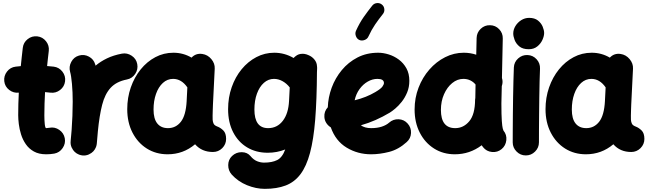

<svg xmlns="http://www.w3.org/2000/svg" viewBox="-20 -909 4136 1226"><path d="M395.5 -389.6Q391.1 -355.5 363.5 -334.2Q335.9 -313 301.8 -317.4Q285.2 -319.3 267.6 -320.8Q265.6 -284.2 264.4 -247.3Q263.2 -210.4 263.2 -173.3Q263.2 -140.6 265.9 -115.7Q268.6 -90.8 274.9 -90.8Q283.2 -90.8 296.4 -93.3Q330.1 -99.6 358.6 -79.6Q387.2 -59.6 393.6 -26.4Q399.9 7.3 380.1 36.4Q360.4 65.4 326.7 71.8Q313 74.2 300 75.2Q287.1 76.2 274.9 76.2Q228 76.2 196.3 58.3Q164.6 40.5 144.8 11.7Q125 -17.1 114.5 -50.8Q104 -84.5 100.1 -116.7Q96.2 -148.9 96.2 -173.3Q96.2 -209.5 97.2 -245.6Q98.1 -281.7 100.1 -317.4Q66.4 -313.5 38.8 -334.7Q11.2 -356 7.3 -390.1Q3.4 -424.3 24.7 -451.9Q45.9 -479.5 80.1 -483.4Q96.2 -485.4 112.8 -486.8Q115.7 -516.1 118.9 -545.4Q122.1 -574.7 125.5 -603.5Q129.4 -637.7 156.7 -659.2Q184.1 -680.7 218.3 -676.8Q252.4 -672.9 273.9 -645.5Q295.4 -618.2 291.5 -584Q288.6 -559.6 285.9 -535.6Q283.2 -511.7 280.8 -487.3Q302.7 -485.8 323.2 -483.4Q357.4 -479 378.7 -451.4Q399.9 -423.8 395.5 -389.6Z M506.3 83.5Q496.6 82.5 487.3 79.1Q487.3 79.1 486.8 79.1Q486.3 78.6 485.4 78.6Q452.6 65.9 438.5 34.2Q438.5 34.2 438 34.2Q438 33.7 437.5 32.7Q428.7 13.2 431.2 -8.3Q431.6 -11.2 431.6 -14.6Q433.1 -30.8 434.6 -47.6Q436 -64.5 437.5 -81.1Q440.4 -122.6 442.4 -168.7Q444.3 -214.8 444.3 -259.8Q444.3 -320.8 439.5 -373.8Q434.6 -426.8 427.7 -450.2Q418.5 -482.9 435.1 -513.9Q451.7 -544.9 484.4 -554.2Q517.1 -564 547.9 -547.4Q578.6 -530.8 587.9 -498Q589.4 -493.7 590.3 -489.7Q622.1 -516.6 663.3 -536.4Q704.6 -556.2 757.8 -566.4Q791.5 -572.8 820.8 -553.2Q850.1 -533.7 856.4 -500Q862.8 -466.3 843.3 -437Q823.7 -407.7 790 -401.4Q723.1 -388.2 686.5 -348.4Q649.9 -308.6 632.3 -239.7Q614.7 -170.9 605 -71.3Q602.1 -28.3 598.1 8.3Q597.2 18.1 593.8 27.3Q593.8 27.3 593.8 27.8Q593.3 28.3 593.3 29.3Q580.6 62 548.8 76.2Q548.8 76.2 548.8 76.7Q548.3 76.7 547.4 77.1Q527.8 85.9 506.3 83.5Z M1339.8 61.5Q1268.6 61.5 1225.6 12.2Q1149.9 76.2 1050.3 76.2Q976.1 76.2 917.7 39.6Q859.4 2.9 825.9 -62.3Q792.5 -127.4 792.5 -211.9Q792.5 -285.6 815.2 -350.8Q837.9 -416 878.2 -465.8Q918.5 -515.6 971.9 -543.9Q1025.4 -572.3 1087.4 -572.3Q1149.9 -572.3 1203.1 -541Q1230.5 -570.3 1271.5 -564.5Q1306.2 -559.6 1329.6 -531.5Q1353 -503.4 1351.1 -470.2L1339.8 -241.7Q1339.4 -228 1338.6 -208.3Q1337.9 -188.5 1337.6 -170.7Q1337.4 -152.8 1337.9 -143.6Q1338.9 -129.9 1344.2 -118.9Q1349.6 -107.9 1367.7 -101.1Q1387.7 -93.8 1405.8 -76.2Q1423.8 -58.6 1423.8 -22Q1423.8 12.2 1399.2 36.9Q1374.5 61.5 1339.8 61.5ZM1052.7 -90.8Q1103 -90.8 1135 -131.6Q1167 -172.4 1171.9 -263.7Q1171.9 -264.2 1171.9 -265.1L1176.3 -351.1Q1138.7 -405.3 1085.4 -405.3Q1048.3 -405.3 1020 -379.4Q991.7 -353.5 976.1 -309.1Q960.4 -264.6 960.4 -209.5Q960.4 -150.4 984.4 -120.6Q1008.3 -90.8 1052.7 -90.8Z M1909.7 -565.4Q1913.1 -565.4 1916.5 -565.4Q1920.9 -564.9 1925.3 -564.5Q1937.5 -562.5 1949.2 -557.1Q1972.2 -547.9 1987.5 -529.1Q2002.9 -510.3 2003.9 -488.3Q2005.4 -479 2004.9 -470.2L2003.9 -448.7Q2002.9 -272.5 1992.7 -145.3Q1982.4 -18.1 1959.5 67.6Q1936.5 153.3 1898.4 203.6Q1860.4 253.9 1804.2 275.4Q1748 296.9 1670.9 296.9Q1614.7 296.9 1557.6 273.7Q1500.5 250.5 1460 206.1Q1437 180.2 1437.3 145.3Q1437.5 110.4 1461.4 87.4Q1487.3 62.5 1523.4 62.7Q1559.6 63 1580.1 88.4Q1599.1 111.3 1621.6 120.4Q1644 129.4 1666 129.4Q1717.3 129.4 1750 113Q1782.7 96.7 1801.3 45.4Q1748.5 66.4 1689.5 66.4Q1615.2 66.4 1558.1 32.2Q1501 -2 1468.8 -64.7Q1436.5 -127.4 1436.5 -211.9Q1436.5 -286.6 1459.5 -352.1Q1482.4 -417.5 1522.9 -466.8Q1563.5 -516.1 1616.9 -544.2Q1670.4 -572.3 1731.4 -572.3Q1796.9 -572.3 1855 -538.6Q1860.8 -545.4 1868.2 -550.8Q1886.2 -565.4 1909.7 -565.4ZM1691.9 -90.8Q1750 -90.8 1785.9 -137.5Q1821.8 -184.1 1825.7 -265.1L1830.1 -350.6Q1810.5 -376 1784.2 -390.6Q1757.8 -405.3 1729.5 -405.3Q1693.4 -405.3 1665 -380.1Q1636.7 -355 1620.6 -310.8Q1604.5 -266.6 1604.5 -209.5Q1604.5 -90.8 1691.9 -90.8Z M2577.1 -2Q2524.9 45.4 2465.1 60.8Q2405.3 76.2 2349.6 76.2Q2264.2 76.2 2193.6 33.7Q2123 -8.8 2092.3 -95.7Q2075.2 -106 2064 -123Q2052.7 -140.1 2051.3 -161.6Q2048.8 -197.8 2073.2 -224.1Q2075.2 -287.1 2097.9 -348.9Q2120.6 -410.6 2162.4 -461.2Q2204.1 -511.7 2262.7 -542Q2321.3 -572.3 2395 -572.3Q2427.2 -572.3 2461.9 -561.5Q2496.6 -550.8 2526.6 -528.6Q2556.6 -506.3 2575.2 -472.7Q2593.8 -439 2593.8 -393.1Q2593.8 -352.5 2579.8 -318.8Q2565.9 -285.2 2545.2 -259Q2524.4 -232.9 2503.7 -215.6Q2482.9 -198.2 2469.2 -189.9Q2424.3 -163.1 2378.4 -142.8Q2332.5 -122.6 2284.2 -108.9Q2309.6 -90.8 2349.6 -90.8Q2388.7 -90.8 2417.7 -100.3Q2446.8 -109.9 2464.8 -126Q2490.7 -148.9 2525.4 -147.5Q2560.1 -146 2583 -120.1Q2606 -94.7 2604.5 -59.8Q2603 -24.9 2577.1 -2ZM2390.1 -405.3Q2358.4 -405.3 2328.4 -388.2Q2298.3 -371.1 2275.9 -340.3Q2253.4 -309.6 2244.6 -268.6Q2319.8 -287.1 2377 -321.3Q2411.6 -341.8 2421.6 -355.7Q2431.6 -369.6 2431.6 -378.9Q2431.6 -405.3 2390.1 -405.3ZM2418 -880.4Q2432.1 -869.6 2434.1 -851.3Q2436 -833 2424.8 -819.3Q2397.5 -785.2 2375 -752.2Q2352.5 -719.2 2332.5 -675.8Q2325.7 -660.2 2307.9 -653.6Q2290 -647 2274.4 -653.8Q2259.3 -660.6 2252.7 -678.2Q2246.1 -695.8 2252.9 -711.9Q2275.9 -762.7 2302.7 -800.8Q2329.6 -838.9 2356.9 -873Q2368.2 -887.2 2386.2 -889.2Q2404.3 -891.1 2418 -880.4Z M2941.4 -572.3Q2982.9 -572.3 3021 -559.6L3023.4 -666.5Q3024.4 -701.2 3049.6 -725.1Q3074.7 -749 3108.9 -748Q3143.6 -747.6 3167.5 -722.4Q3191.4 -697.3 3190.4 -662.6L3185.1 -411.1Q3193.4 -385.7 3184.1 -358.9L3181.6 -248.5Q3181.6 -172.9 3184.3 -136.7Q3187 -100.6 3190.2 -89.1Q3193.4 -77.6 3194.8 -75.2Q3216.8 -48.8 3213.1 -13.9Q3209.5 21 3183.1 43Q3156.7 64.9 3121.6 61.5Q3086.4 58.1 3064.9 31.2Q3060.1 24.9 3055.7 18.6Q2979.5 76.2 2884.3 76.2Q2810.1 76.2 2752 39.6Q2693.8 2.9 2660.6 -61.8Q2627.4 -126.5 2627.4 -210Q2627.4 -283.7 2652.6 -349.1Q2677.7 -414.6 2721.7 -464.8Q2765.6 -515.1 2822.3 -543.7Q2878.9 -572.3 2941.4 -572.3ZM2795.4 -207Q2795.4 -90.8 2886.7 -90.8Q2939.5 -90.8 2976.3 -134.5Q3013.2 -178.2 3013.7 -272.9Q3013.7 -278.3 3015.1 -283.7L3016.6 -369.1Q3003.4 -385.7 2983.4 -395.5Q2963.4 -405.3 2939 -405.3Q2900.4 -405.3 2867.7 -378.7Q2835 -352.1 2815.2 -307.1Q2795.4 -262.2 2795.4 -207Z M3257.3 -694.8Q3257.3 -719.7 3271.2 -742.7Q3285.2 -765.6 3308.3 -780.3Q3331.5 -794.9 3358.9 -794.9Q3394 -794.9 3415 -778.1Q3436 -761.2 3445.3 -738.5Q3454.6 -715.8 3454.6 -698.2Q3454.6 -678.7 3443.6 -654.3Q3432.6 -629.9 3410.6 -612.3Q3388.7 -594.7 3356.4 -594.7Q3317.9 -594.7 3296.4 -612.5Q3274.9 -630.4 3266.1 -653.8Q3257.3 -677.2 3257.3 -694.8ZM3348.6 -557.6Q3383.3 -556.2 3406.5 -530.5Q3429.7 -504.9 3428.2 -470.2Q3426.8 -437 3425.5 -388.9Q3424.3 -340.8 3423.6 -286.1Q3422.9 -231.4 3422.4 -177.2Q3421.9 -123 3421.6 -76.7Q3421.4 -30.3 3421.4 0Q3421.4 34.2 3396.7 58.8Q3372.1 83.5 3337.4 83.5Q3303.2 83.5 3278.6 58.8Q3253.9 34.2 3253.9 0Q3253.9 -31.2 3254.2 -77.6Q3254.4 -124 3254.9 -178.5Q3255.4 -232.9 3256.3 -288.3Q3257.3 -343.8 3258.5 -393.1Q3259.8 -442.4 3261.2 -478Q3262.7 -512.7 3288.6 -535.9Q3314.5 -559.1 3348.6 -557.6Z M4010.7 61.5Q3939.5 61.5 3896.5 12.2Q3820.8 76.2 3721.2 76.2Q3647 76.2 3588.6 39.6Q3530.3 2.9 3496.8 -62.3Q3463.4 -127.4 3463.4 -211.9Q3463.4 -285.6 3486.1 -350.8Q3508.8 -416 3549.1 -465.8Q3589.4 -515.6 3642.8 -543.9Q3696.3 -572.3 3758.3 -572.3Q3820.8 -572.3 3874 -541Q3901.4 -570.3 3942.4 -564.5Q3977.1 -559.6 4000.5 -531.5Q4023.9 -503.4 4022 -470.2L4010.7 -241.7Q4010.3 -228 4009.5 -208.3Q4008.8 -188.5 4008.5 -170.7Q4008.3 -152.8 4008.8 -143.6Q4009.8 -129.9 4015.1 -118.9Q4020.5 -107.9 4038.6 -101.1Q4058.6 -93.8 4076.7 -76.2Q4094.7 -58.6 4094.7 -22Q4094.7 12.2 4070.1 36.9Q4045.4 61.5 4010.7 61.5ZM3723.6 -90.8Q3773.9 -90.8 3805.9 -131.6Q3837.9 -172.4 3842.8 -263.7Q3842.8 -264.2 3842.8 -265.1L3847.2 -351.1Q3809.6 -405.3 3756.3 -405.3Q3719.2 -405.3 3690.9 -379.4Q3662.6 -353.5 3647 -309.1Q3631.3 -264.6 3631.3 -209.5Q3631.3 -150.4 3655.3 -120.6Q3679.2 -90.8 3723.6 -90.8Z"/></svg>

Font: Mikhak-FD Black
Style: Regular
Weight: 900
Designer: Amin Abedi
Version: Version 3.2